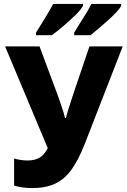

<svg xmlns="http://www.w3.org/2000/svg" viewBox="-20 -951 647 981"><path d="M144 10Q121 10 97.5 7Q74 4 52 -3V-141Q88 -131 121 -131Q159 -131 183 -146Q207 -161 224 -194L6 -714H182L274 -467Q282 -442 294 -409Q306 -376 312 -348H317Q324 -378 335.5 -412Q347 -446 355 -472L437 -714H607L414 -218Q382 -136 346.5 -86Q311 -36 262.5 -13Q214 10 144 10ZM599 -921Q592 -907 573.5 -887.5Q555 -868 531 -846.5Q507 -825 483.5 -805Q460 -785 442 -771H359V-784Q381 -821 407 -861.5Q433 -902 447 -931H599ZM404 -921Q394 -902 366 -874.5Q338 -847 304.5 -818.5Q271 -790 245 -771H164V-784Q187 -821 212 -862Q237 -903 252 -931H404Z"/></svg>

Font: Noto Sans SemiCondensed ExtraBold
Style: Regular
Weight: 800
Width: 4
Designer: Monotype Design Team
Foundry: Monotype Imaging Inc.
Version: Version 2.013; ttfautohint (v1.8.4.7-5d5b)